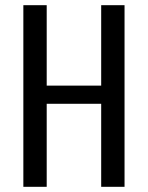

<svg xmlns="http://www.w3.org/2000/svg" viewBox="-20 -720 570 740"><path d="M70 0V-700H160V-390H370V-700H460V0H370V-320H160V0Z"/></svg>

Font: Cuprum
Style: Regular
Weight: 400
Designer: Jovanny Lemonad
Foundry: Jovanny Lemonad
Version: Version 3.000